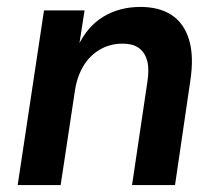

<svg xmlns="http://www.w3.org/2000/svg" viewBox="-20 -534 628 554"><path d="M31 0 107 -504H224L208 -401H205Q232 -458 278.5 -486Q325 -514 385 -514Q440 -514 475.5 -490.5Q511 -467 525.5 -419.5Q540 -372 529 -300L485 0H361L405 -296Q411 -334 405 -357.5Q399 -381 382 -394.5Q365 -408 333 -408Q297 -408 267.5 -390.5Q238 -373 220 -342.5Q202 -312 196 -271L155 0Z"/></svg>

Font: Nunitoga
Style: Bold Italic
Weight: 700
Italic angle: -9°
Designer: Vernon Adams
Foundry: Vernon Adams
Version: Version 1.0